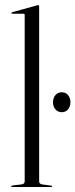

<svg xmlns="http://www.w3.org/2000/svg" viewBox="-20 -750 302 770"><path d="M137 -725V-23Q137 -12.5 149 -10.5L184.5 -5.5Q189 -5.5 189 -2.5Q189 0 185.5 0H28Q25 0 25 -2.5Q25 -5 32 -6.5L67 -10.5Q79 -12.5 79 -22.5V-690Q79 -695 74 -695H28.5Q26 -695 26 -697.5Q26 -700 29 -701L126.5 -728Q130.5 -729.5 133 -729.5Q137 -729.5 137 -725ZM227.5 -300Q212 -300 202.2 -311.5Q192.5 -323 192.5 -340Q192.5 -357 202.2 -368.5Q212 -380 227.5 -380Q243.5 -380 253 -368.5Q262.5 -357 262.5 -340Q262.5 -323 253 -311.5Q243.5 -300 227.5 -300Z"/></svg>

Font: Fraunces 144pt S000 Light
Style: Regular
Weight: 300
Version: Version 1.000; ttfautohint (v1.8.3)